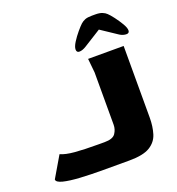

<svg xmlns="http://www.w3.org/2000/svg" viewBox="-142 -915 951 1030"><g transform="rotate(-20 333.5 -399.5)"><path d="M272 0Q200 0 140.5 -3.5Q81 -7 45.5 -16Q10 -25 10 -41L80 -160Q109 -147 160.5 -142.5Q212 -138 297 -138H330Q377 -138 392 -160.5Q407 -183 407 -209V-508L399 -588H602V-179Q602 -129 589.5 -88Q577 -47 538.5 -23.5Q500 0 421 0ZM353 -658Q353 -674 368.5 -698.5Q384 -723 403 -745.5Q422 -768 433 -778Q444 -788 458 -793.5Q472 -799 497 -799H517Q541 -799 556 -793Q571 -787 580 -778Q591 -768 608.5 -745Q626 -722 640.5 -697.5Q655 -673 655 -658Q655 -641 636 -642Q617 -643 600 -654L507 -716L408 -654Q387 -641 370 -640.5Q353 -640 353 -658Z"/></g></svg>

Font: Goldman
Style: Bold
Weight: 700
Designer: Jaikishan Patel
Version: Version 1.000; ttfautohint (v1.8.3)